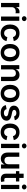

<svg xmlns="http://www.w3.org/2000/svg" viewBox="2444 -3246 813 5741"><g transform="rotate(90 2850.5 -375.5)"><path d="M67.4 0V-545.9H190.4V-454.6H196.3Q210.9 -502 247.6 -527.6Q284.2 -553.2 331.1 -553.2Q355.5 -553.2 377.4 -549.8V-433.1Q369.6 -435.1 352.1 -437.3Q334.5 -439.5 317.4 -439.5Q264.2 -439.5 229.2 -406.5Q194.3 -373.5 194.3 -321.3V0Z M474.1 0V-545.9H601.1V0ZM537.6 -623Q507.3 -623 485.6 -643.3Q463.9 -663.6 463.9 -692.9Q463.9 -721.7 485.6 -741.9Q507.3 -762.2 537.6 -762.2Q568.4 -762.2 590.1 -741.9Q611.8 -721.7 611.8 -692.9Q611.8 -663.6 590.1 -643.3Q568.4 -623 537.6 -623Z M972.7 11.2Q893.1 11.2 834.5 -24.2Q775.9 -59.6 743.9 -122.8Q711.9 -186 711.9 -270Q711.9 -355 743.9 -418.7Q775.9 -482.4 834.5 -517.6Q893.1 -552.7 972.7 -552.7Q1064 -552.7 1127.2 -507.1Q1190.4 -461.4 1208 -381.3L1089.4 -356.4Q1079.1 -398.9 1049.3 -424.3Q1019.5 -449.7 973.6 -449.7Q907.2 -449.7 874.3 -398.4Q841.3 -347.2 841.3 -270.5Q841.3 -220.2 856 -179.7Q870.6 -139.2 899.9 -115.5Q929.2 -91.8 973.6 -91.8Q1020.5 -91.8 1050.5 -118.4Q1080.6 -145 1090.8 -189L1209.5 -164.1Q1191.9 -82.5 1128.4 -35.6Q1064.9 11.2 972.7 11.2Z M1555.2 11.2Q1475.6 11.2 1417 -24.2Q1358.4 -59.6 1326.4 -122.8Q1294.4 -186 1294.4 -270Q1294.4 -355 1326.4 -418.7Q1358.4 -482.4 1417 -517.6Q1475.6 -552.7 1555.2 -552.7Q1634.8 -552.7 1693.4 -517.6Q1752 -482.4 1784.2 -418.7Q1816.4 -355 1816.4 -270Q1816.4 -186 1784.2 -122.8Q1752 -59.6 1693.4 -24.2Q1634.8 11.2 1555.2 11.2ZM1555.2 -91.8Q1599.6 -91.8 1628.9 -115.7Q1658.2 -139.6 1672.9 -180.2Q1687.5 -220.7 1687.5 -270.5Q1687.5 -320.8 1672.9 -361.3Q1658.2 -401.9 1628.9 -425.8Q1599.6 -449.7 1555.2 -449.7Q1511.2 -449.7 1481.9 -425.8Q1452.6 -401.9 1438.2 -361.3Q1423.8 -320.8 1423.8 -270.5Q1423.8 -220.7 1438.2 -180.2Q1452.6 -139.6 1481.9 -115.7Q1511.2 -91.8 1555.2 -91.8Z M2054.2 -319.8V0H1927.2V-545.9H2047.4L2048.8 -437Q2097.7 -552.7 2217.8 -552.7Q2302.2 -552.7 2353.3 -499Q2404.3 -445.3 2404.3 -347.2V0H2277.3V-327.6Q2277.3 -382.3 2249 -413.6Q2220.7 -444.8 2170.9 -444.8Q2120.1 -444.8 2087.2 -412.1Q2054.2 -379.4 2054.2 -319.8Z M2775.9 11.2Q2696.3 11.2 2637.7 -24.2Q2579.1 -59.6 2547.1 -122.8Q2515.1 -186 2515.1 -270Q2515.1 -355 2547.1 -418.7Q2579.1 -482.4 2637.7 -517.6Q2696.3 -552.7 2775.9 -552.7Q2855.5 -552.7 2914.1 -517.6Q2972.7 -482.4 3004.9 -418.7Q3037.1 -355 3037.1 -270Q3037.1 -186 3004.9 -122.8Q2972.7 -59.6 2914.1 -24.2Q2855.5 11.2 2775.9 11.2ZM2775.9 -91.8Q2820.3 -91.8 2849.6 -115.7Q2878.9 -139.6 2893.6 -180.2Q2908.2 -220.7 2908.2 -270.5Q2908.2 -320.8 2893.6 -361.3Q2878.9 -401.9 2849.6 -425.8Q2820.3 -449.7 2775.9 -449.7Q2731.9 -449.7 2702.6 -425.8Q2673.3 -401.9 2658.9 -361.3Q2644.5 -320.8 2644.5 -270.5Q2644.5 -220.7 2658.9 -180.2Q2673.3 -139.6 2702.6 -115.7Q2731.9 -91.8 2775.9 -91.8Z M3354.5 11.2Q3260.3 11.2 3199 -29.1Q3137.7 -69.3 3123.5 -143.6L3242.2 -166Q3263.7 -85.9 3356.9 -85.9Q3403.8 -85.9 3431.4 -104.7Q3459 -123.5 3459 -151.4Q3459 -197.8 3385.3 -213.9L3292 -233.9Q3138.7 -267.1 3138.7 -386.7Q3138.7 -437.5 3166.5 -474.6Q3194.3 -511.7 3243.9 -532.2Q3293.5 -552.7 3358.9 -552.7Q3451.7 -552.7 3505.6 -514.2Q3559.6 -475.6 3576.2 -412.1L3462.9 -389.6Q3453.1 -418 3428.7 -438Q3404.3 -458 3360.4 -458Q3320.3 -458 3293 -440.2Q3265.6 -422.4 3265.6 -394.5Q3265.6 -370.6 3283.4 -355.2Q3301.3 -339.8 3343.3 -330.6L3436 -311Q3588.9 -278.3 3588.9 -163.6Q3588.9 -111.8 3559.1 -72.5Q3529.3 -33.2 3476.3 -11Q3423.3 11.2 3354.5 11.2Z M3934.1 11.2Q3854.5 11.2 3795.9 -24.2Q3737.3 -59.6 3705.3 -122.8Q3673.3 -186 3673.3 -270Q3673.3 -355 3705.3 -418.7Q3737.3 -482.4 3795.9 -517.6Q3854.5 -552.7 3934.1 -552.7Q4025.4 -552.7 4088.6 -507.1Q4151.9 -461.4 4169.4 -381.3L4050.8 -356.4Q4040.5 -398.9 4010.7 -424.3Q3981 -449.7 3935.1 -449.7Q3868.7 -449.7 3835.7 -398.4Q3802.7 -347.2 3802.7 -270.5Q3802.7 -220.2 3817.4 -179.7Q3832 -139.2 3861.3 -115.5Q3890.6 -91.8 3935.1 -91.8Q3981.9 -91.8 4012 -118.4Q4042 -145 4052.2 -189L4170.9 -164.1Q4153.3 -82.5 4089.8 -35.6Q4026.4 11.2 3934.1 11.2Z M4279.8 0V-545.9H4406.7V0ZM4343.3 -623Q4313 -623 4291.3 -643.3Q4269.5 -663.6 4269.5 -692.9Q4269.5 -721.7 4291.3 -741.9Q4313 -762.2 4343.3 -762.2Q4374 -762.2 4395.8 -741.9Q4417.5 -721.7 4417.5 -692.9Q4417.5 -663.6 4395.8 -643.3Q4374 -623 4343.3 -623Z M4728.5 6.8Q4644 6.8 4592.8 -46.9Q4541.5 -100.6 4541.5 -198.7V-545.9H4668.5V-218.3Q4668.5 -163.6 4697 -132.3Q4725.6 -101.1 4775.4 -101.1Q4826.2 -101.1 4858.9 -133.8Q4891.6 -166.5 4891.6 -226.1V-545.9H5019V0H4898.4L4897.5 -109.4Q4848.6 6.8 4728.5 6.8Z M5406.2 -545.9V-446.3H5300.8V-153.8Q5300.8 -124 5313.2 -110.1Q5325.7 -96.2 5355 -96.2Q5363.8 -96.2 5377.9 -98.4Q5392.1 -100.6 5401.4 -102.5L5421.4 -4.4Q5400.4 2 5378.4 4.6Q5356.4 7.3 5336.4 7.3Q5257.8 7.3 5215.8 -31.7Q5173.8 -70.8 5173.8 -143.1V-446.3H5096.2V-545.9H5173.8V-675.8H5300.8V-545.9Z M5506.8 0V-545.9H5633.8V0ZM5570.3 -623Q5540 -623 5518.3 -643.3Q5496.6 -663.6 5496.6 -692.9Q5496.6 -721.7 5518.3 -741.9Q5540 -762.2 5570.3 -762.2Q5601.1 -762.2 5622.8 -741.9Q5644.5 -721.7 5644.5 -692.9Q5644.5 -663.6 5622.8 -643.3Q5601.1 -623 5570.3 -623Z"/></g></svg>

Font: Inter-SemiBold
Style: Regular
Weight: 600
Designer: Rasmus Andersson
Foundry: rsms
Version: Version 4.000;git-a52131595